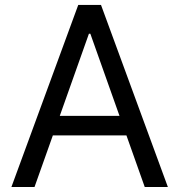

<svg xmlns="http://www.w3.org/2000/svg" viewBox="-20 -747 716 767"><path d="M25.6 0 292.6 -727.3H383.5L650.6 0H558.2L485.1 -206H191.1L117.9 0ZM457.4 -284.1 340.9 -612.2H335.2L218.8 -284.1Z"/></svg>

Font: Fast_Sans
Style: Regular
Weight: 400
Designer: Rasmus Andersson
Foundry: rsms
Version: Version 3.018;git-588b23468